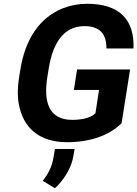

<svg xmlns="http://www.w3.org/2000/svg" viewBox="-20 -741 725 1014"><path d="M81 -334C72 -279 72 -230 80 -188C102 -72 181 10 334 10C457 10 557 -26 622 -90L667 -374H387L370 -266H503L484 -143C459 -117 409 -108 361 -108C238 -108 209 -202 230 -334L237 -377C257 -504 310 -603 426 -603C510 -603 543 -558 542 -485H685C691 -637 611 -721 440 -721C395 -721 353 -713 314 -698C192 -650 114 -538 88 -376ZM206 214 270 253C282 243 292 232 303 218C331 183 359 136 368 81L374 46H270L263 88C254 144 232 180 206 214Z"/></svg>

Font: Asimov Pro
Style: BdObl
Weight: 700
Designer: Google
Version: Version 2.000980; 2014